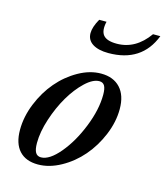

<svg xmlns="http://www.w3.org/2000/svg" viewBox="-105 -761 737 853"><g transform="rotate(15 263.5 -334.5)"><path d="M322.8 -547.9Q276.9 -547.9 250.2 -564.7Q223.6 -581.5 223.6 -613.3Q223.6 -641.1 245.6 -680.2H279.3Q269.5 -637.2 285.9 -617.4Q302.2 -597.7 347.7 -597.7Q434.6 -597.7 493.2 -680.2H526.9Q475.6 -547.9 322.8 -547.9ZM148.4 11.2Q92.3 11.2 62.3 -21.7Q32.2 -54.7 32.2 -117.2Q32.2 -177.7 57.1 -239Q82 -300.3 121.6 -346.7Q161.1 -393.1 213.1 -422.4Q265.1 -451.7 316.4 -451.7Q373 -451.7 404.8 -417.5Q436.5 -383.3 436.5 -320.3Q436.5 -261.2 411.4 -200.7Q386.2 -140.1 346.2 -93.8Q306.2 -47.4 253.2 -18.1Q200.2 11.2 148.4 11.2ZM153.3 -22.9Q191.9 -22.9 238.3 -78.1Q284.7 -133.3 316.9 -214.1Q349.1 -294.9 349.1 -362.8Q349.1 -391.1 341.6 -404.1Q334 -417 317.4 -417Q288.1 -417 252.9 -383.8Q217.8 -350.6 188.7 -301.3Q159.7 -252 139.9 -191.4Q120.1 -130.9 120.1 -80.6Q120.1 -50.3 128.2 -36.6Q136.2 -22.9 153.3 -22.9Z"/></g></svg>

Font: Elstob 10pt Medium
Style: Italic
Weight: 500
Italic angle: -20°
Designer: Peter S. Baker
Version: Version 1.015